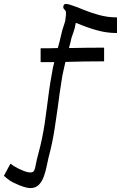

<svg xmlns="http://www.w3.org/2000/svg" viewBox="-133 -753 619 983"><path d="M22 210Q-5 210 -60 184Q-73 178 -84 170.5Q-95 163 -113 147L-80 86H-77Q-69 93 -59 99Q-49 105 -37 111Q2 130 22 130Q37 130 42 120Q47 110 50.5 89Q54 68 63 35Q74 -5 82 -43.5Q90 -82 96 -122Q103 -170 108 -210Q113 -250 118.5 -290Q124 -330 133 -378Q135 -392 138 -407Q141 -422 145 -435H75V-506H77Q99 -506 120 -506Q141 -506 163 -507Q168 -524 172.5 -542Q177 -560 181 -578Q186 -602 194 -623Q202 -644 203 -663Q204 -670 204.5 -675.5Q205 -681 205 -686Q205 -696 200 -701Q198 -703 194 -707.5Q190 -712 191 -719Q193 -733 204.5 -733Q216 -733 234 -726Q256 -719 265.5 -715Q275 -711 287 -706Q328 -689 373 -676.5Q418 -664 464 -664H466V-584H464Q413 -584 363 -598Q313 -612 266 -632Q264 -633 261 -634Q258 -635 255 -636Q251 -609 243.5 -589.5Q236 -570 233 -559Q230 -546 227 -533Q224 -520 220 -507Q265 -508 309.5 -508.5Q354 -509 398 -509H400V-439H398Q301 -439 202 -436Q198 -417 193.5 -399Q189 -381 186 -364Q178 -316 172.5 -276.5Q167 -237 162 -198Q157 -159 149 -110Q143 -67 134.5 -26Q126 15 115 56Q111 72 106 97.5Q101 123 92 149Q83 175 66.5 192.5Q50 210 22 210Z"/></svg>

Font: Syne Tactile
Style: Regular
Weight: 400
Designer: Lucas Descroix
Foundry: Bonjour Monde
Version: Version 2.100; ttfautohint (v1.8.3)